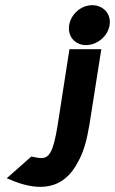

<svg xmlns="http://www.w3.org/2000/svg" viewBox="-20 -641 444 741"><path d="M6 47 38 60C126 93 224 97 282 -18C302 -53 315 -99 325 -159L371 -451H248L202 -155C185 -50 168 -31 139 -31C133 -31 125 -32 115 -34L101 -37ZM247 -544C240 -501 269 -467 312 -467C354 -467 396 -500 403 -544C410 -588 378 -621 336 -621C293 -621 254 -587 247 -544Z"/></svg>

Font: Charger Sport
Style: UltObl
Weight: 1000
Designer: Jasper
Foundry: Cannot Into Space Fonts
Version: Version 1.1